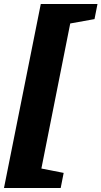

<svg xmlns="http://www.w3.org/2000/svg" viewBox="-47 -757 510 965"><path d="M-27 188 158 -737H443L428 -661L306 -639L161 90L273 112L258 188Z"/></svg>

Font: Piazzolla Black
Style: Italic
Weight: 900
Italic angle: -11.3°
Designer: Juan Pablo del Peral
Foundry: Huerta Tipografica
Version: Version 1.330